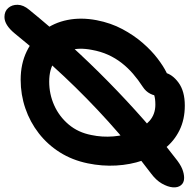

<svg xmlns="http://www.w3.org/2000/svg" viewBox="-14 -734 830 841"><g transform="rotate(90 400.5 -314.0)"><path d="M55 81Q30 81 15.5 64.5Q1 48 1.5 23Q2 -2 23 -27Q97 -118 176.5 -205.5Q256 -293 339 -374.5Q422 -456 505.5 -529.5Q589 -603 671 -666Q699 -689 720 -697.5Q741 -706 760 -706Q781 -706 792 -692Q803 -678 801 -656Q799 -634 784.5 -608.5Q770 -583 739 -560Q617 -468 513.5 -374.5Q410 -281 315.5 -180.5Q221 -80 127 36Q90 81 55 81ZM330 10Q260 10 205.5 -16.5Q151 -43 115.5 -89Q80 -135 68 -195Q56 -255 69 -323Q81 -385 108 -435.5Q135 -486 168.5 -524.5Q202 -563 236 -589Q270 -615 297.5 -628.5Q325 -642 340 -642Q369 -642 384 -628.5Q399 -615 400 -596Q401 -577 391 -557.5Q381 -538 361 -525Q330 -505 303.5 -482Q277 -459 256 -432Q235 -405 220.5 -373Q206 -341 199 -302Q188 -246 201 -204Q214 -162 249 -138.5Q284 -115 338 -115Q393 -115 442 -137Q491 -159 526 -200.5Q561 -242 572 -300Q582 -347 578 -396Q574 -445 556.5 -487Q539 -529 510 -554.5Q481 -580 439 -580Q413 -580 397.5 -575Q382 -570 369.5 -564.5Q357 -559 338 -559Q316 -559 304 -574Q292 -589 298 -619Q305 -654 342.5 -681.5Q380 -709 443 -709Q504 -709 551.5 -685.5Q599 -662 632 -620Q665 -578 683.5 -524Q702 -470 705.5 -408.5Q709 -347 696 -284Q682 -216 648 -162Q614 -108 564.5 -69.5Q515 -31 455 -10.5Q395 10 330 10Z"/></g></svg>

Font: Shantell Sans Light SemiBold
Style: Italic
Weight: 600
Italic angle: -11°
Version: Version 1.011;[c5ecc13dd]